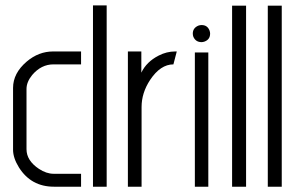

<svg xmlns="http://www.w3.org/2000/svg" viewBox="-20 -705 1125 725"><path d="M29.3 -139.6V-373Q29.3 -428.7 81.1 -472.7Q126 -510.7 180.7 -510.7H286.1V-461.9H181.6Q135.7 -461.9 101.6 -421.9Q80.1 -395.5 80.1 -369.1V-141.6Q80.1 -98.6 127 -67.4Q155.3 -48.8 182.6 -48.8H286.1V0H183.6Q97.7 0 51.8 -72.3Q29.3 -108.4 29.3 -139.6ZM331.1 0V-684.6H382.8V0Z M462.9 0V-510.7H513.7V-430.7Q533.2 -471.7 579.1 -495.1Q609.4 -510.7 641.6 -510.7H647.5L634.8 -461.9Q585.9 -461.9 546.9 -403.3Q514.6 -354.5 514.6 -300.8V0Z M708 -578.1Q708 -599.6 729.5 -608.4Q735.4 -610.4 741.2 -610.4Q763.7 -610.4 771.5 -588.9Q773.4 -583 773.4 -578.1Q773.4 -555.7 752 -547.9Q746.1 -545.9 741.2 -545.9Q718.8 -545.9 710 -566.4Q708 -572.3 708 -578.1ZM715.8 0V-506.8H766.6V0Z M856.4 0V-683.6H909.2V0Z M991.2 0V-683.6H1043.9V0Z"/></svg>

Font: Post No Bills Colombo
Style: Regular
Weight: 500
Designer: Kosala Senevirathne, Siva Puranthara, Lasantha Premarathna, Tharique Azeez
Foundry: Mooniak
Version: Version 1.220 ; ttfautohint (v1.5)